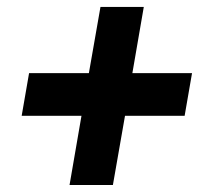

<svg xmlns="http://www.w3.org/2000/svg" viewBox="-20 -609 627 558"><path d="M364.7 -396.5H538.1L516.6 -272.5H343.3L308.1 -71.3H182.1L216.8 -272.5H43L64.5 -396.5H238.3L272 -588.9H397.9Z"/></svg>

Font: Roboto Mono
Style: Bold Italic
Weight: 700
Designer: Google
Version: Version 2.000985; 2015; ttfautohint (v1.3)